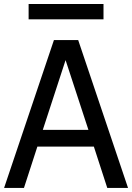

<svg xmlns="http://www.w3.org/2000/svg" viewBox="-25 -924 649 944"><path d="M483.9 -904.3H115.7V-829.1H483.9ZM92.8 0 158.7 -203.1H436.5L502.4 0H604.5L359.4 -727.1H240.2L-4.9 0ZM185.5 -285.6 297.4 -628.4 409.7 -285.6Z"/></svg>

Font: SG Kara SemiBold
Style: Regular
Weight: 400
Designer: Damoon Khanjanzadeh
Version: Version 1.000